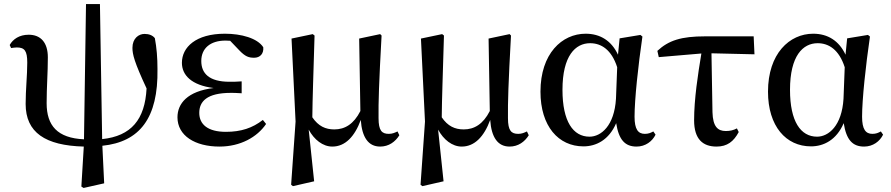

<svg xmlns="http://www.w3.org/2000/svg" viewBox="-20 -710 4412 951"><path d="M394 221 496 198 487 12C672 -7 764 -125 760 -368C760 -424 756 -473 747 -521C736 -535 718 -542 696 -542C667 -542 636 -520 636 -473C636 -441 645 -403 706 -272C698 -118 630 -36 486 -21L475 -690H406L396 -20C264 -26 211 -88 211 -199C211 -278 217 -349 217 -426C217 -499 182 -538 122 -538C76 -538 44 -516 28 -487L35 -472C44 -473 53 -475 63 -475C102 -475 115 -458 115 -400C115 -337 107 -265 107 -195C107 -54 204 11 395 16L383 214Z M1067 16C1171 16 1254 -31 1298 -96L1282 -116C1231 -76 1174 -57 1099 -57C1009 -57 967 -94 967 -151C967 -207 1004 -250 1124 -250C1136 -250 1147 -250 1177 -248V-307C1152 -305 1135 -305 1117 -305C1015 -305 977 -347 977 -408C977 -470 1021 -509 1097 -509L1120 -508L1164 -462C1195 -429 1213 -424 1239 -424C1268 -424 1287 -444 1284 -476C1255 -521 1175 -543 1094 -543C950 -543 881 -476 881 -399C881 -338 928 -288 1038 -274C908 -258 859 -197 859 -129C859 -38 946 16 1067 16Z M1626 16C1690 16 1737 -34 1767 -116C1773 -29 1805 16 1863 16C1906 16 1938 -8 1958 -40L1949 -59C1936 -53 1924 -47 1906 -47C1872 -47 1855 -62 1855 -125C1854 -201 1857 -299 1870 -534L1863 -541L1759 -519L1765 -160C1732 -95 1688 -69 1636 -69C1592 -69 1557 -85 1527 -129C1528 -227 1532 -328 1538 -534L1529 -541L1424 -519L1444 -108L1422 205L1431 212L1536 188L1509 -68C1536 -18 1579 16 1626 16Z M2267 16C2331 16 2378 -34 2408 -116C2414 -29 2446 16 2504 16C2547 16 2579 -8 2599 -40L2590 -59C2577 -53 2565 -47 2547 -47C2513 -47 2496 -62 2496 -125C2495 -201 2498 -299 2511 -534L2504 -541L2400 -519L2406 -160C2373 -95 2329 -69 2277 -69C2233 -69 2198 -85 2168 -129C2169 -227 2173 -328 2179 -534L2170 -541L2065 -519L2085 -108L2063 205L2072 212L2177 188L2150 -68C2177 -18 2220 16 2267 16Z M2870 15C2932 15 2996 -16 3032 -100C3045 -17 3076 16 3133 16C3177 16 3211 -10 3227 -43L3216 -59C3203 -52 3192 -47 3174 -47C3141 -47 3123 -69 3123 -132C3123 -218 3141 -385 3162 -529L3152 -537L3049 -520L3041 -439C3009 -508 2953 -543 2881 -543C2763 -543 2657 -444 2657 -256C2657 -85 2746 15 2870 15ZM3037 -377 3031 -221C3023 -87 2957 -33 2900 -33C2819 -33 2766 -108 2766 -265C2766 -434 2830 -496 2903 -496C2958 -496 3009 -464 3037 -377Z M3529 16C3582 16 3614 -9 3639 -56L3630 -74C3613 -65 3596 -61 3575 -61C3535 -61 3511 -83 3509 -154L3504 -446L3717 -441L3713 -530H3473C3354 -530 3292 -510 3236 -458L3243 -427L3454 -445C3437 -342 3418 -220 3418 -114C3418 -20 3462 16 3529 16Z M3997 15C4059 15 4123 -16 4159 -100C4172 -17 4203 16 4260 16C4304 16 4338 -10 4354 -43L4343 -59C4330 -52 4319 -47 4301 -47C4268 -47 4250 -69 4250 -132C4250 -218 4268 -385 4289 -529L4279 -537L4176 -520L4168 -439C4136 -508 4080 -543 4008 -543C3890 -543 3784 -444 3784 -256C3784 -85 3873 15 3997 15ZM4164 -377 4158 -221C4150 -87 4084 -33 4027 -33C3946 -33 3893 -108 3893 -265C3893 -434 3957 -496 4030 -496C4085 -496 4136 -464 4164 -377Z"/></svg>

Font: GenKiMin2 TW SB
Style: Regular
Weight: 600
Version: Version 2.100;PS 2.1;hotconv 16.6.51;makeotf.lib2.5.65220 DE